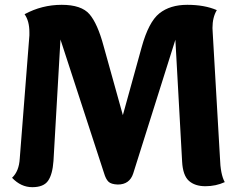

<svg xmlns="http://www.w3.org/2000/svg" viewBox="-20 -766 1010 797"><path d="M913 -10Q876 7 832.5 7Q789 7 764 -15.5Q739 -38 736 -95L708 -601L533 -46Q518 0 469 0Q441 -1 430 -12Q419 -23 412 -47L231 -602L202 -98Q198 -42 179.5 -15.5Q161 11 114 11Q67 11 30 -28Q59 -55 62 -108L102 -619Q102 -625 102 -632Q102 -679 82 -707Q154 -746 236 -746Q318 -746 351.5 -707Q385 -668 410 -575L490 -288L568 -570Q597 -675 641.5 -710.5Q686 -746 757.5 -746Q829 -746 880 -724Q862 -694 862 -650Q862 -641 863 -630L893 -112Q895 -42 913 -10Z"/></svg>

Font: Laila
Style: Bold
Weight: 700
Designer: Hitesh Malaviya
Foundry: Indian Type Foundry
Version: Version 1.302;PS 1.0;hotconv 1.0.78;makeotf.lib2.5.61930; tt